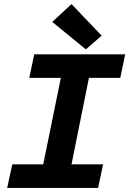

<svg xmlns="http://www.w3.org/2000/svg" viewBox="-20 -917 640 937"><path d="M15 0 40 -115H191L277 -537H123L147 -652H591L567 -537H414L329 -115H483L459 0ZM399 -676 235 -810 329 -897 476 -743Z"/></svg>

Font: Source Code Pro
Style: Bold Italic
Weight: 700
Italic angle: -11°
Monospace: yes
Designer: Paul D. Hunt, Teo Tuominen
Foundry: Adobe Systems Incorporated
Version: Version 1.050;PS 1.000;hotconv 16.6.51;makeotf.lib2.5.65220